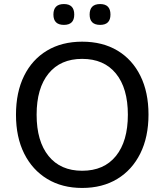

<svg xmlns="http://www.w3.org/2000/svg" viewBox="-20 -920 813 949"><path d="M386 9Q287 9 213.5 -35.5Q140 -80 99.5 -161Q59 -242 59 -353Q59 -464 99 -545Q139 -626 212.5 -670Q286 -714 386 -714Q487 -714 560.5 -670Q634 -626 674 -545Q714 -464 714 -354Q714 -243 673.5 -161.5Q633 -80 559.5 -35.5Q486 9 386 9ZM386 -76Q494 -76 553 -149Q612 -222 612 -353Q612 -484 553 -556.5Q494 -629 386 -629Q279 -629 220 -556.5Q161 -484 161 -353Q161 -222 220 -149Q279 -76 386 -76ZM475 -797Q423 -797 423 -848Q423 -900 475 -900Q526 -900 526 -848Q526 -797 475 -797ZM296 -797Q244 -797 244 -848Q244 -900 296 -900Q347 -900 347 -848Q347 -797 296 -797Z"/></svg>

Font: Chiron GoRound TC
Style: Regular
Weight: 400
Designer: Ryoko NISHIZUKA 西塚涼子 (kana, bopomofo & ideographs); Paul D. Hunt (Latin, Greek & Cyrillic); Sandoll Communications 산돌커뮤니
Foundry: Adobe
Version: Version 1.000;hotconv 1.1.1;makeotfexe 2.6.0